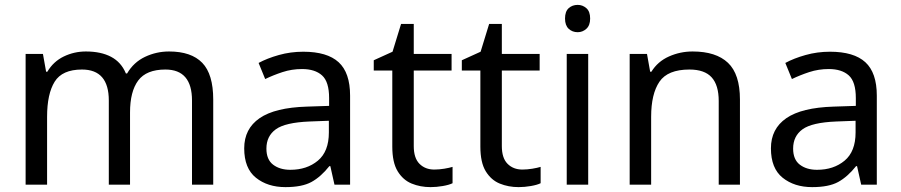

<svg xmlns="http://www.w3.org/2000/svg" viewBox="-20 -757 3695 787"><path d="M673 -546Q764 -546 809 -499.5Q854 -453 854 -349V0H767V-345Q767 -472 658 -472Q580 -472 546.5 -427Q513 -382 513 -296V0H426V-345Q426 -472 316 -472Q235 -472 204 -422Q173 -372 173 -278V0H85V-536H156L169 -463H174Q199 -505 241.5 -525.5Q284 -546 332 -546Q394 -546 435.5 -524Q477 -502 496 -456H501Q528 -502 574.5 -524Q621 -546 673 -546Z M1223 -545Q1321 -545 1368 -502Q1415 -459 1415 -365V0H1351L1334 -76H1330Q1295 -32 1256.5 -11Q1218 10 1150 10Q1077 10 1029 -28.5Q981 -67 981 -149Q981 -229 1044 -272.5Q1107 -316 1238 -320L1329 -323V-355Q1329 -422 1300 -448Q1271 -474 1218 -474Q1176 -474 1138 -461.5Q1100 -449 1067 -433L1040 -499Q1075 -518 1123 -531.5Q1171 -545 1223 -545ZM1249 -259Q1149 -255 1110.5 -227Q1072 -199 1072 -148Q1072 -103 1099.5 -82Q1127 -61 1170 -61Q1238 -61 1283 -98.5Q1328 -136 1328 -214V-262Z M1760 -62Q1780 -62 1801 -65.5Q1822 -69 1835 -73V-6Q1821 1 1795 5.5Q1769 10 1745 10Q1703 10 1667.5 -4.5Q1632 -19 1610 -55Q1588 -91 1588 -156V-468H1512V-510L1589 -545L1624 -659H1676V-536H1831V-468H1676V-158Q1676 -109 1699.5 -85.5Q1723 -62 1760 -62Z M2121 -62Q2141 -62 2162 -65.5Q2183 -69 2196 -73V-6Q2182 1 2156 5.5Q2130 10 2106 10Q2064 10 2028.5 -4.5Q1993 -19 1971 -55Q1949 -91 1949 -156V-468H1873V-510L1950 -545L1985 -659H2037V-536H2192V-468H2037V-158Q2037 -109 2060.5 -85.5Q2084 -62 2121 -62Z M2391 -536V0H2303V-536ZM2348 -737Q2368 -737 2383.5 -723.5Q2399 -710 2399 -681Q2399 -653 2383.5 -639Q2368 -625 2348 -625Q2326 -625 2311 -639Q2296 -653 2296 -681Q2296 -710 2311 -723.5Q2326 -737 2348 -737Z M2819 -546Q2915 -546 2964 -499.5Q3013 -453 3013 -349V0H2926V-343Q2926 -408 2897 -440Q2868 -472 2806 -472Q2717 -472 2683 -422Q2649 -372 2649 -278V0H2561V-536H2632L2645 -463H2650Q2676 -505 2722 -525.5Q2768 -546 2819 -546Z M3382 -545Q3480 -545 3527 -502Q3574 -459 3574 -365V0H3510L3493 -76H3489Q3454 -32 3415.5 -11Q3377 10 3309 10Q3236 10 3188 -28.5Q3140 -67 3140 -149Q3140 -229 3203 -272.5Q3266 -316 3397 -320L3488 -323V-355Q3488 -422 3459 -448Q3430 -474 3377 -474Q3335 -474 3297 -461.5Q3259 -449 3226 -433L3199 -499Q3234 -518 3282 -531.5Q3330 -545 3382 -545ZM3408 -259Q3308 -255 3269.5 -227Q3231 -199 3231 -148Q3231 -103 3258.5 -82Q3286 -61 3329 -61Q3397 -61 3442 -98.5Q3487 -136 3487 -214V-262Z"/></svg>

Font: Noto Sans Sundanese
Style: Regular
Weight: 400
Designer: Monotype Design Team (Regular), Sérgio L. Martins (other weights)
Foundry: Monotype Imaging Inc.
Version: Version 2.003